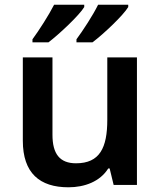

<svg xmlns="http://www.w3.org/2000/svg" viewBox="-20 -786 682 816"><path d="M525 -756V-766H397C375 -721 333 -657 305 -619V-606H373C421 -642 504 -721 525 -756ZM338 -756V-766H210C187 -721 146 -657 118 -619V-606H186C233 -642 317 -721 338 -756ZM562 -542H436V-277C436 -158 404 -92 303 -92C234 -92 203 -132 203 -213V-542H77V-188C77 -50 149 10 271 10C339 10 405 -14 440 -70H446L463 0H562Z"/></svg>

Font: Noto Sans Bamum SemiBold
Style: Regular
Weight: 600
Designer: Monotype Design Team
Foundry: Monotype Imaging Inc.
Version: Version 2.002